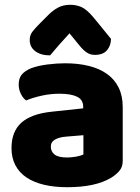

<svg xmlns="http://www.w3.org/2000/svg" viewBox="-20 -765 584 801"><path d="M260 -108Q277 -108 297.5 -111.5Q318 -115 328 -121V-201L256 -195Q228 -193 210 -183Q192 -173 192 -153Q192 -133 207.5 -120.5Q223 -108 260 -108ZM252 -501Q306 -501 350.5 -490Q395 -479 426.5 -456.5Q458 -434 475 -399.5Q492 -365 492 -318V-94Q492 -68 477.5 -51.5Q463 -35 443 -23Q378 16 260 16Q207 16 164.5 6Q122 -4 91.5 -24Q61 -44 44.5 -75Q28 -106 28 -147Q28 -216 69 -253Q110 -290 196 -299L327 -313V-320Q327 -349 301.5 -361.5Q276 -374 228 -374Q191 -374 154.5 -366Q118 -358 89 -346Q76 -355 67 -373.5Q58 -392 58 -412Q58 -438 70.5 -453.5Q83 -469 109 -480Q138 -491 177.5 -496Q217 -501 252 -501ZM270 -626Q257 -611 246.5 -600Q236 -589 227 -578.5Q218 -568 209 -557.5Q200 -547 189 -534Q150 -534 127 -551.5Q104 -569 104 -598Q104 -618 115 -632.5Q126 -647 148 -669L182 -703Q201 -722 222.5 -733.5Q244 -745 273 -745Q299 -745 321 -735Q343 -725 372 -690L443 -603Q443 -575 426.5 -555.5Q410 -536 376 -536Q356 -536 341 -546.5Q326 -557 310 -577Z"/></svg>

Font: Baloo Thambi 2 ExtraBold
Style: Regular
Weight: 800
Designer: Aadarsh Rajan and Ek Type
Foundry: Ek Type
Version: Version 1.640;hotconv 1.0.111;makeotfexe 2.5.65597; ttfautoh